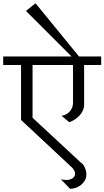

<svg xmlns="http://www.w3.org/2000/svg" viewBox="-20 -1039 651 1198"><path d="M611.3 -633.3H504.9V-384.3Q504.9 -367.2 498 -351.6Q491.2 -335.9 480.5 -323Q469.7 -310.1 456.1 -300Q442.4 -290 429.2 -283.7Q415 -276.9 411.6 -276.9L363.8 -316.9Q375.5 -317.9 388.2 -323.5Q400.9 -329.1 411.4 -339.4Q421.9 -349.6 428.7 -364.3Q435.5 -378.9 435.5 -397.9V-633.3H183.1V-304.2L485.8 -23.4Q490.7 -22 496.6 -14.6Q502.4 -7.3 507.6 3.2Q512.7 13.7 515.9 26.1Q519 38.6 519 50.8Q519 68.8 510.5 85Q502 101.1 487.8 113Q473.6 125 455.3 132.1Q437 139.2 417.5 139.2L359.4 79.6Q376 84 393.1 84Q417 84 432.9 73.2Q448.7 62.5 448.7 44.4Q448.7 24.4 424.3 1.5L111.3 -290.5V-633.3H0V-686.5H426.3L142.1 -970.7L201.7 -1018.6L473.1 -686.5H611.3Z"/></svg>

Font: SakalBharati
Style: Regular
Weight: 400
Designer: CDAC GIST
Foundry: CDAC
Version: 13.02